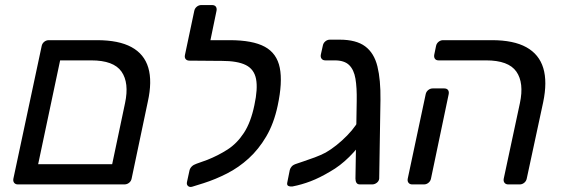

<svg xmlns="http://www.w3.org/2000/svg" viewBox="-20 -730 2220 760"><path d="M51 0Q41 0 36 -6.5Q31 -13 33 -23L145 -548Q147 -558 155 -564.5Q163 -571 173 -571H364Q450 -571 500.5 -543.5Q551 -516 567 -462Q583 -408 565 -327L501 -23Q499 -13 491 -6.5Q483 0 472 0ZM131 -80H424L475 -322Q492 -402 461 -446.5Q430 -491 341 -491H218Z M741 9Q731 12 724.5 6.5Q718 1 720 -9L730 -55Q732 -64 739 -71Q746 -78 758 -82L800 -97Q843 -114 880.5 -138Q918 -162 945.5 -204Q973 -246 987 -314Q1001 -379 993.5 -417.5Q986 -456 953 -472.5Q920 -489 857 -489H827Q817 -489 812 -495.5Q807 -502 809 -512L816 -548Q818 -558 826.5 -564.5Q835 -571 845 -571H889Q980 -571 1028 -545Q1076 -519 1087.5 -461.5Q1099 -404 1079 -311Q1064 -241 1034 -190Q1004 -139 964.5 -103Q925 -67 879 -43.5Q833 -20 786 -5ZM849 -489 730 -490Q720 -490 715 -496Q710 -502 712 -512L749 -687Q751 -697 759 -703.5Q767 -710 777 -710H819Q830 -710 834.5 -703.5Q839 -697 837 -687L813 -571H869Z M1405 0Q1395 0 1391 -6.5Q1387 -13 1387 -23L1392 -330Q1393 -383 1387 -418.5Q1381 -454 1362 -472.5Q1343 -491 1305 -491H1268Q1258 -491 1253 -497.5Q1248 -504 1250 -514L1258 -550Q1260 -560 1268 -566.5Q1276 -573 1286 -573H1324Q1390 -573 1425.5 -546.5Q1461 -520 1474 -467Q1487 -414 1486 -335L1481 -23Q1480 -13 1471.5 -6.5Q1463 0 1453 0ZM1287 -51Q1245 -26 1209.5 -12.5Q1174 1 1138 8Q1128 9 1121.5 6Q1115 3 1117 -7L1127 -57Q1129 -65 1135 -71.5Q1141 -78 1154 -82Q1162 -85 1182 -91.5Q1202 -98 1226 -107Q1250 -116 1269 -126Q1290 -138 1312 -155.5Q1334 -173 1354 -193.5Q1374 -214 1387.5 -233.5Q1401 -253 1404 -269L1464 -276Q1454 -233 1426.5 -189Q1399 -145 1362.5 -109Q1326 -73 1287 -51Z M1992 0Q1982 0 1977 -6.5Q1972 -13 1974 -23L2038 -322Q2055 -402 2024 -446.5Q1993 -491 1904 -491H1716Q1706 -491 1701.5 -497.5Q1697 -504 1699 -514L1706 -548Q1708 -558 1716 -564.5Q1724 -571 1734 -571H1927Q2013 -571 2063.5 -543Q2114 -515 2130.5 -460.5Q2147 -406 2130 -325L2065 -23Q2063 -13 2055 -6.5Q2047 0 2037 0ZM1612 0Q1602 0 1597 -6.5Q1592 -13 1594 -23L1665 -357Q1667 -367 1675 -373.5Q1683 -380 1693 -380H1738Q1749 -380 1753.5 -373.5Q1758 -367 1756 -357L1686 -23Q1684 -13 1676 -6.5Q1668 0 1658 0Z"/></svg>

Font: Rubik
Style: Italic
Weight: 400
Italic angle: -12°
Designer: Hubert and Fischer
Foundry: Hubert and Fischer
Version: Version 2.300;gftools[0.9.30]